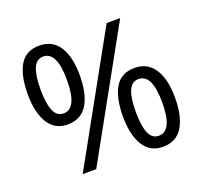

<svg xmlns="http://www.w3.org/2000/svg" viewBox="-126 -870 1083 1025"><g transform="rotate(-20 415.5 -357.0)"><path d="M195 -724Q269 -724 307 -665.5Q345 -607 345 -501Q345 -395 308.5 -335.5Q272 -276 195 -276Q124 -276 86.5 -335.5Q49 -395 49 -501Q49 -607 84 -665.5Q119 -724 195 -724ZM652 -714 256 0H179L575 -714ZM195 -662Q157 -662 139.5 -621.5Q122 -581 122 -501Q122 -421 139.5 -380Q157 -339 195 -339Q272 -339 272 -501Q272 -662 195 -662ZM632 -438Q705 -438 743.5 -379.5Q782 -321 782 -215Q782 -109 745.5 -49.5Q709 10 632 10Q561 10 523.5 -49.5Q486 -109 486 -215Q486 -321 521 -379.5Q556 -438 632 -438ZM632 -375Q594 -375 576.5 -335Q559 -295 559 -215Q559 -134 576.5 -93.5Q594 -53 632 -53Q709 -53 709 -215Q709 -375 632 -375Z"/></g></svg>

Font: Noto Sans Tai Le
Style: Regular
Weight: 400
Designer: Monotype Design Team
Foundry: Monotype Imaging Inc.
Version: Version 2.002; ttfautohint (v1.8.4.7-5d5b)